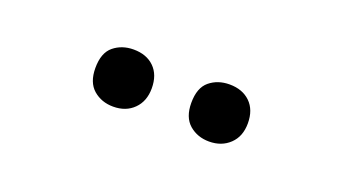

<svg xmlns="http://www.w3.org/2000/svg" viewBox="-27 -863 647 361"><g transform="rotate(20 296.0 -683.0)"><path d="M143.1 -683.1Q143.1 -713.4 159.4 -726.8Q175.8 -740.2 199.2 -740.2Q225.1 -740.2 240.5 -725.1Q255.9 -710 255.9 -683.1Q255.9 -657.2 240.2 -641.6Q224.6 -626 199.2 -626Q175.8 -626 159.4 -640.1Q143.1 -654.3 143.1 -683.1ZM335 -683.1Q335 -713.4 351.3 -726.8Q367.7 -740.2 391.1 -740.2Q417 -740.2 432.6 -725.1Q448.2 -710 448.2 -683.1Q448.2 -656.7 432.1 -641.4Q416 -626 391.1 -626Q367.7 -626 351.3 -640.1Q335 -654.3 335 -683.1Z"/></g></svg>

Font: TypoPRO Open Sans
Style: Regular
Weight: 600
Foundry: Ascender Corporation
Version: Version 1.10